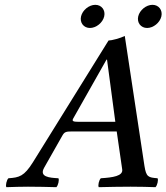

<svg xmlns="http://www.w3.org/2000/svg" viewBox="-20 -774 690 796"><path d="M316 -706C310 -680 326.9 -658 352.9 -658C378.9 -658 406 -680 412 -706C418 -732 401.1 -754 375.1 -754C349.1 -754 322 -732 316 -706ZM553 -706C547 -680 563.9 -658 589.9 -658C615.9 -658 643 -680 649 -706C655 -732 638.1 -754 612.1 -754C586.1 -754 559 -732 553 -706ZM305.1 -269C283.1 -269 277.8 -272 283.1 -282L421.7 -527H423.7L458.1 -269ZM163.2 -79 239.2 -213C247.4 -227 253.9 -229 277.9 -229H463.9L486.6 -72C491.2 -44 446.8 -38 398.1 -35C390.7 -29 384.9 -4 389.5 2C426.8 1 482 0 521 0C562 0 595.1 1 624.5 2C631.9 -4 637.7 -29 633.1 -35C594.8 -38 586.2 -40 578.9 -86L497.3 -625C480.2 -616 442.9 -606 429.9 -606L116.3 -101C79.9 -43 59.8 -38 15.1 -35C7.7 -29 1.9 -4 6.5 2C34.8 1 69.3 0 96 0C135 0 176.8 1 213.5 2C220.9 -4 226.7 -29 222.1 -35C184.5 -37 141.3 -40.3 163.2 -79Z"/></svg>

Font: Linux Libertine Mono O
Style: Mono Oblique
Weight: 400
Italic angle: -13°
Designer: Philipp H. Poll
Foundry: Philipp H. Poll
Version: Version 5.1.7